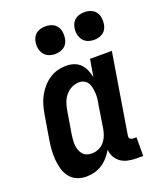

<svg xmlns="http://www.w3.org/2000/svg" viewBox="-139 -830 777 926"><g transform="rotate(-20 250.0 -366.5)"><path d="M144 8Q119 8 96.5 -1.5Q74 -11 59.5 -30Q45 -49 38.5 -72.5Q32 -96 30 -121Q28 -146 30 -171.5Q32 -197 36 -222L56 -342Q60 -365 66 -387Q72 -409 83 -430Q94 -451 110 -470Q126 -489 146 -502.5Q166 -516 188.5 -522Q211 -528 234 -528Q255 -528 274 -521.5Q293 -515 306.5 -501Q320 -487 327.5 -469Q335 -451 339 -431L354 -520H466L399 -111Q398 -107 398.5 -102Q399 -97 402 -94Q405 -91 409.5 -89.5Q414 -88 418 -88H435V8H402Q381 8 360 4Q339 0 322.5 -11Q306 -22 295.5 -40Q285 -58 284 -79Q273 -60 258 -43Q243 -26 225 -14.5Q207 -3 186 2.5Q165 8 144 8ZM207 -88Q224 -88 241 -95Q258 -102 270 -116Q282 -130 288.5 -146.5Q295 -163 298 -180L317 -300Q320 -314 321.5 -328Q323 -342 322 -356Q321 -370 318.5 -383.5Q316 -397 309.5 -408Q303 -419 291 -425.5Q279 -432 265 -432Q246 -432 227.5 -423Q209 -414 196 -398.5Q183 -383 176 -364.5Q169 -346 166 -327L146 -207Q144 -193 143 -179.5Q142 -166 143 -153.5Q144 -141 148.5 -128.5Q153 -116 161 -106.5Q169 -97 181 -92.5Q193 -88 207 -88ZM405 -599Q388 -599 372.5 -605Q357 -611 347.5 -624Q338 -637 335 -653.5Q332 -670 335 -687Q337 -699 343 -710Q349 -721 359 -728Q369 -735 381 -738Q393 -741 405 -741Q422 -741 437.5 -735Q453 -729 462.5 -716Q472 -703 474.5 -686.5Q477 -670 474 -653Q472 -641 466 -630Q460 -619 450 -612Q440 -605 428 -602Q416 -599 405 -599ZM205 -599Q188 -599 172.5 -605Q157 -611 147.5 -624Q138 -637 135 -653.5Q132 -670 135 -687Q137 -699 143 -710Q149 -721 159 -728Q169 -735 181 -738Q193 -741 205 -741Q222 -741 237.5 -735Q253 -729 262.5 -716Q272 -703 274.5 -686.5Q277 -670 274 -653Q272 -641 266 -630Q260 -619 250 -612Q240 -605 228 -602Q216 -599 205 -599Z"/></g></svg>

Font: Iosevka Gothic
Style: Bold Italic
Weight: 700
Italic angle: -9°
Monospace: yes
Designer: Belleve Invis
Foundry: Belleve Invis
Version: Version 15.5.1; ttfautohint (v1.8.4)